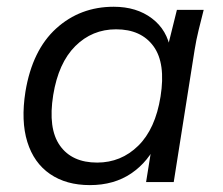

<svg xmlns="http://www.w3.org/2000/svg" viewBox="-20 -531 650 560"><path d="M242.1 8.9Q173.1 8.9 125.9 -23.5Q78.7 -55.9 59.7 -117.1Q40.7 -178.2 54.2 -263.8Q74.2 -384.7 143.9 -448Q213.7 -511.3 311.7 -511.3Q378.4 -511.3 423.2 -477.3Q468 -443.4 477.5 -384.5L466.4 -383.1L496 -502.3H574.1Q566.7 -472.9 559.4 -443.6Q552.2 -414.2 547.7 -385.9L486.7 0H406.1L425.3 -119.7H440.2Q413.6 -59.9 363.2 -25.5Q312.8 8.9 242.1 8.9ZM263.4 -56.8Q333.1 -56.8 383.1 -105.8Q433.1 -154.8 448.2 -249.1Q463.8 -346.6 427.7 -396.1Q391.7 -445.5 318.5 -445.5Q248.8 -445.5 199.6 -396.5Q150.4 -347.5 135.2 -253.8Q119.6 -156.2 154.7 -106.5Q189.7 -56.8 263.4 -56.8Z"/></svg>

Font: Mulish ExtraLight
Style: Italic
Weight: 200
Italic angle: -9°
Designer: Vernon Adams
Foundry: Vernon Adams
Version: Version 3.603